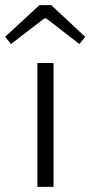

<svg xmlns="http://www.w3.org/2000/svg" viewBox="-58 -730 353 750"><path d="M275 -586 142 -710H96L-38 -586L-15 -558L115 -658H123L252 -558ZM151 0V-484H88V0Z"/></svg>

Font: SnT
Style: Regular
Weight: 300
Designer: Natanael Gama
Version: Version 1.001;PS 001.001;hotconv 1.0.70;makeotf.lib2.5.58329